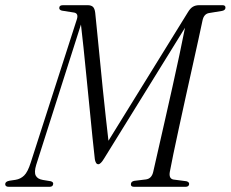

<svg xmlns="http://www.w3.org/2000/svg" viewBox="-45 -720 889 740"><path d="M160 -11Q159 0 146 0H-11Q-25 0 -25 -10.5Q-24.5 -20.5 -8.5 -23.5L15 -27Q34 -30 48 -43.5Q62 -57 73.5 -93.5L251.5 -646.5Q258 -668 241 -671.5L193.5 -679Q182.5 -682 183.5 -690Q183.5 -700 198 -700H293Q306 -700 313 -693.8Q320 -687.5 322 -670.5Q325 -640 329.8 -593Q334.5 -546 340 -490.2Q345.5 -434.5 351.2 -377Q357 -319.5 362.8 -267.8Q368.5 -216 373 -177.5L679 -672.5Q688.5 -688.5 698.8 -694.2Q709 -700 722.5 -700H812.5Q824.5 -700 824 -690Q823.5 -680.5 811 -678L759.5 -669.5Q740.5 -665.5 735.5 -641Q730 -614.5 719.8 -568Q709.5 -521.5 696.8 -464Q684 -406.5 670.5 -345.5Q657 -284.5 644.8 -227.8Q632.5 -171 623.2 -126.5Q614 -82 609.5 -57.5Q605 -31.5 623.5 -28L673.5 -21.5Q684.5 -18.5 684 -10.5Q683 0 670 0H472Q458.5 0 459.5 -10.5Q460 -20.5 472.5 -23L517.5 -28.5Q539.5 -31.5 545.5 -57.5Q553.5 -93 565.5 -145.5Q577.5 -198 591.5 -260Q605.5 -322 619.8 -385.8Q634 -449.5 646.5 -508.2Q659 -567 668 -613L356.5 -109.5Q343 -87 334 -87Q328 -87 324.8 -93Q321.5 -99 320.5 -106.5Q316.5 -139 311.5 -190Q306.5 -241 300.5 -300.8Q294.5 -360.5 288.5 -421.2Q282.5 -482 277 -535.2Q271.5 -588.5 267 -625.5L94.5 -84.5Q86 -56.5 92.8 -43.2Q99.5 -30 120 -26.5L150.5 -21.5Q161 -18.5 160 -11Z"/></svg>

Font: Fraunces 144pt S050 Light
Style: Italic
Weight: 300
Italic angle: -16°
Version: Version 1.000; ttfautohint (v1.8.3)